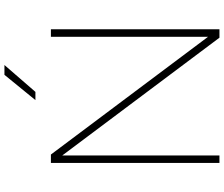

<svg xmlns="http://www.w3.org/2000/svg" viewBox="-90 -894 984 843"><g transform="rotate(-90 401.5 -472.0)"><path d="M108 0V-740H145L662 -50V-740H695V0H658L141 -690V0ZM384 -808 495 -944H538L420 -808Z"/></g></svg>

Font: Encode Sans Expanded Thin
Style: Regular
Weight: 100
Width: 7
Designer: Multiple Designers
Foundry: Impallari Type
Version: Version 3.000; ttfautohint (v1.8.3) -l 8 -r 50 -G 200 -x 14 